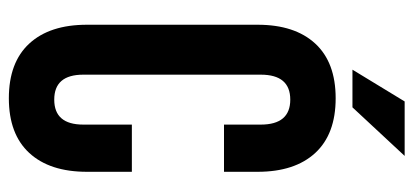

<svg xmlns="http://www.w3.org/2000/svg" viewBox="-264 -638 912 423"><g transform="rotate(90 191.5 -426.0)"><path d="M34 -162V-538Q34 -620 75.5 -665Q117 -710 196 -710Q275 -710 316.5 -665Q358 -620 358 -538V-464H254V-545Q254 -610 199 -610Q144 -610 144 -545V-154Q144 -90 199 -90Q254 -90 254 -154V-261H358V-162Q358 -80 316.5 -35Q275 10 196 10Q117 10 75.5 -35Q34 -80 34 -162ZM203 -862H323L216 -747H133Z"/></g></svg>

Font: kids-team
Style: team
Weight: 400
Designer: Ryoichi Tsunekawa, Thomas Gollenia, Laura Emeder
Foundry: Ryoichi Tsunekawa, Thomas Gollenia, Laura Emeder
Version: Version 2.000